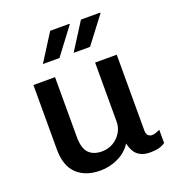

<svg xmlns="http://www.w3.org/2000/svg" viewBox="-135 -848 892 968"><g transform="rotate(-20 311.0 -364.5)"><path d="M240 10Q161 10 115 -33.5Q69 -77 69 -165V-511H185V-191Q185 -130 209.5 -104Q234 -78 281 -78Q313 -78 340 -93.5Q367 -109 383.5 -135.5Q400 -162 400 -194V-511H516V-104Q516 -85 525 -77Q534 -69 545 -69Q556 -69 567 -73Q578 -77 588 -82V-11Q575 -1 555 4.5Q535 10 508 10Q475 10 454 -1.5Q433 -13 422.5 -32.5Q412 -52 407 -74Q382 -34 336.5 -12Q291 10 240 10ZM315 -594 407 -739H509L511 -736L403 -594ZM150 -594 242 -739H345L346 -736L239 -594Z"/></g></svg>

Font: Chivo Medium Medium
Style: Regular
Weight: 500
Version: Version 2.002